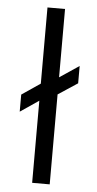

<svg xmlns="http://www.w3.org/2000/svg" viewBox="-53 -772 407 806"><g transform="rotate(5 150.0 -369.5)"><path d="M114 0H188V-379L270 -433V-506L188 -451V-739H114V-418L36 -365V-293L114 -346Z"/></g></svg>

Font: Involve
Style: Regular
Weight: 400
Designer: Stefan Peev
Foundry: Context Ltd.
Version: Version 1.001